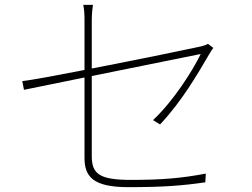

<svg xmlns="http://www.w3.org/2000/svg" viewBox="-20 -776 1040 793"><path d="M861 -578 839 -595C833 -591 819 -586 804 -583C768 -575 551 -530 359 -493V-687C359 -711 360 -728 364 -756H324C329 -728 329 -713 329 -687V-487C216 -465 115 -446 72 -441L79 -405L329 -456V-124C329 -46 365 -3 510 -3C652 -3 732 -9 828 -23L830 -59C730 -40 649 -33 522 -33C393 -33 359 -56 359 -131V-462L809 -553C777 -486 696 -358 612 -280L641 -262C730 -356 796 -470 844 -552C849 -560 855 -571 861 -578Z"/></svg>

Font: Harano Aji Gothic K1 ExtraLight
Style: Regular
Weight: 250
Foundry: Masamichi Hosoda
Version: HaranoAjiGothicK1-ExtraLight version 20230610;ttx 4.39.4